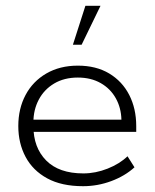

<svg xmlns="http://www.w3.org/2000/svg" viewBox="-20 -631 532 661"><path d="M266 10Q192 10 142.5 -17Q93 -44 68 -91Q43 -138 43 -197Q43 -257 68 -304Q93 -351 139.5 -378Q186 -405 248 -405Q311 -405 356 -378Q401 -351 425 -304Q449 -257 449 -197V-177H77V-219H398Q397 -260 378.5 -293Q360 -326 326.5 -345Q293 -364 248 -364Q201 -364 166.5 -343.5Q132 -323 113.5 -288Q95 -253 95 -210V-197Q95 -123 139 -78.5Q183 -34 267 -34Q309 -34 350.5 -50.5Q392 -67 419 -93L443 -55Q410 -25 363 -7.5Q316 10 266 10ZM231 -477 274 -611H326L261 -477Z"/></svg>

Font: Rokkitt Light
Style: Regular
Weight: 300
Version: Version 3.103